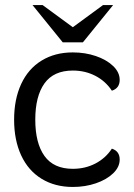

<svg xmlns="http://www.w3.org/2000/svg" viewBox="-20 -730 531 762"><path d="M36 -255Q36 -336 64 -396.5Q92 -457 145 -489.5Q198 -522 269 -522Q318 -522 360.5 -507.5Q403 -493 429 -468Q455 -443 455 -413Q455 -380 424 -370Q399 -408 358.5 -429Q318 -450 269 -450Q193 -450 156.5 -399Q120 -348 120 -255Q120 -162 156.5 -111Q193 -60 269 -60Q318 -60 358.5 -81Q399 -102 424 -140Q455 -130 455 -97Q455 -67 429 -42Q403 -17 360.5 -2.5Q318 12 269 12Q198 12 145 -20.5Q92 -53 64 -113.5Q36 -174 36 -255ZM109 -710H149L269 -622L389 -710H429L309 -562H229Z"/></svg>

Font: Thasadith
Style: Bold
Weight: 700
Designer: Cadson Demak Co.,Ltd.
Foundry: Cadson Demak Co.,Ltd.
Version: Version 1.000; ttfautohint (v1.6)